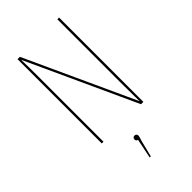

<svg xmlns="http://www.w3.org/2000/svg" viewBox="-278 -764 1097 1097"><g transform="rotate(-45 270.0 -215.5)"><path d="M438 0H419L114 -664Q116 -604 116 -516V0H102V-681H121L426 -17L425 -58L424 -177V-681H438ZM282 116Q282 122 278.5 133Q275 144 273 150L248 250H239L263 132Q250 129 250 116Q250 109 254.5 104.5Q259 100 266 100Q273 100 277.5 104.5Q282 109 282 116Z"/></g></svg>

Font: Fira Sans Compressed Hair
Style: Regular
Weight: 100
Width: 1
Designer: bBox Type GmbH & Carrois Corporate GbR & Edenspiekermann AG
Foundry: bBox Type GmbH & Carrois Corporate GbR & Edenspiekermann AG
Version: Version 4.301